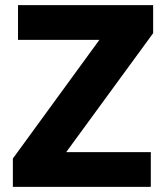

<svg xmlns="http://www.w3.org/2000/svg" viewBox="-20 -726 648 746"><path d="M30 -110 385 -597H575L219 -110ZM30 0V-110L134 -135H566V0ZM50 -571V-706H575V-597L469 -571Z"/></svg>

Font: Outfit Thin
Style: Bold
Weight: 700
Version: Version 1.100;gftools[0.9.27]